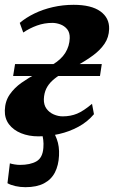

<svg xmlns="http://www.w3.org/2000/svg" viewBox="-23 -556 473 797"><path d="M82.5 221Q61 221 41 216.5Q21 212 8 204.5L18 122Q25 124.5 37.5 126.5Q50 128.5 59.5 128.5Q102.5 128.5 128.2 113.8Q154 99 157 58Q158.5 40 156.5 24.5Q154.5 9 151.5 0L152.5 -30H185.5Q201.5 -8.5 212.8 21.5Q224 51.5 222 90Q220 130.5 205 159.8Q190 189 159.8 205Q129.5 221 82.5 221ZM136 10Q96.5 10 64.5 -3Q32.5 -16 14.2 -40.2Q-4 -64.5 -3 -98Q-2 -135.5 17.2 -163.5Q36.5 -191.5 66.8 -212.8Q97 -234 131.2 -252Q165.5 -270 195.5 -288Q230.5 -308.5 248 -336.5Q265.5 -364.5 266.5 -398Q267 -421 255.8 -434.8Q244.5 -448.5 227.5 -454.8Q210.5 -461 194 -461Q161 -461 130.5 -450Q100 -439 73.5 -421L59 -461Q85 -483 120 -500Q155 -517 196.5 -526.5Q238 -536 282.5 -536Q356 -536 393.8 -508.8Q431.5 -481.5 430 -435.5Q429 -401 410.8 -374.2Q392.5 -347.5 363.2 -326Q334 -304.5 300.5 -286.2Q267 -268 235 -250.5Q212 -237.5 195 -222Q178 -206.5 169 -187.8Q160 -169 159 -144.5Q158.5 -120.5 170 -104.8Q181.5 -89 200 -81Q218.5 -73 237 -73Q270 -73 297 -84.2Q324 -95.5 359 -125L367 -82Q340 -50 302.5 -29.8Q265 -9.5 222.5 0.2Q180 10 136 10ZM31.5 -240.5 39.5 -290H399.5L392 -240.5Z"/></svg>

Font: Merriweather 96pt Black
Style: Italic
Weight: 900
Italic angle: -7.8°
Version: Version 2.101